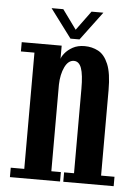

<svg xmlns="http://www.w3.org/2000/svg" viewBox="-50 -703 530 742"><g transform="rotate(5 215.0 -332.0)"><path d="M16.5 0V-36.5H69V-487.5H16.5V-523.5H171.5V-472Q173 -480.5 184 -494.2Q195 -508 214.2 -518.8Q233.5 -529.5 260.5 -529.5Q289 -529.5 313.2 -516.8Q337.5 -504 352.2 -469Q367 -434 367 -368V-36.5H419V0H223.5V-36.5H262V-364Q262 -419 253 -444Q244 -469 224 -469Q202 -469 188.5 -440.8Q175 -412.5 174 -372.5V-36.5H211V0ZM203 -553.5 120 -664.5H165.5L220 -589.5L275 -664.5H321L238 -553.5Z"/></g></svg>

Font: Imbue 10pt SemiBold
Style: Regular
Weight: 600
Designer: Tyler Finck
Foundry: Etcetera Type Company
Version: Version 1.102; ttfautohint (v1.8.3)